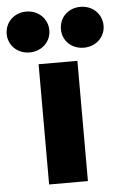

<svg xmlns="http://www.w3.org/2000/svg" viewBox="-112 -804 535 843"><g transform="rotate(-5 155.5 -382.5)"><path d="M275 -585C329 -585 369 -625 369 -674C369 -725 329 -765 275 -765C219 -765 181 -725 181 -674C181 -625 219 -585 275 -585ZM36 -585C90 -585 130 -625 130 -674C130 -725 90 -765 36 -765C-19 -765 -58 -725 -58 -674C-58 -625 -19 -585 36 -585ZM241 0V-530H70V0Z"/></g></svg>

Font: Be Vietnam Pro ExtraBold
Style: Regular
Weight: 800
Designer: Lam Bao, Tony Le, Vietanh Nguyen
Foundry: Yellow Type Foundry
Version: Version 1.002